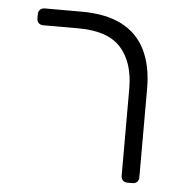

<svg xmlns="http://www.w3.org/2000/svg" viewBox="-46 -615 625 659"><g transform="rotate(5 267.0 -285.5)"><path d="M417 0Q407 0 401 -6Q395 -12 395 -22V-322Q395 -412 350 -462.5Q305 -513 204 -513H82Q72 -513 66 -519Q60 -525 60 -535V-549Q60 -559 66 -565Q72 -571 82 -571H209Q294 -571 348.5 -542.5Q403 -514 429.5 -459.5Q456 -405 456 -327V-22Q456 -12 450 -6Q444 0 434 0Z"/></g></svg>

Font: Rubik Light
Style: Regular
Weight: 300
Designer: Hubert and Fischer
Foundry: Hubert and Fischer
Version: Version 2.300;gftools[0.9.30]